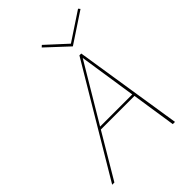

<svg xmlns="http://www.w3.org/2000/svg" viewBox="-238 -977 1102 1102"><g transform="rotate(-45 312.5 -426.5)"><path d="M603 -842 420 -721 289 -843 300 -853 423 -740 594 -853ZM410 -658H425L528 0H510L469 -270H196L36 0H18ZM205 -285H466L413 -634Z"/></g></svg>

Font: EauTestText Thin
Style: Italic
Weight: 250
Italic angle: -12°
Designer: Christian Thalmann (Catharsis Fonts)
Version: Version 0.001;PS 000.001;hotconv 1.0.88;makeotf.lib2.5.64775